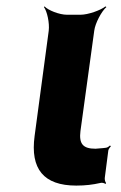

<svg xmlns="http://www.w3.org/2000/svg" viewBox="-20 -574 376 599"><path d="M218 5C247 5 270 2 292 -3C297 -5 306 -3 309 0L311 -3C308 -6 306 -15 307 -20L318 -105C319 -110 324 -115 326 -118L323 -120C321 -118 315 -113 310 -113L302 -112L278 -110C239 -110 226 -125 231 -165L274 -478C277 -502 297 -539 312 -552L309 -554C294 -542 255 -528 231 -528H189C165 -528 130 -542 119 -554L117 -552C127 -539 135 -502 132 -478L88 -150C74 -47 116 5 218 5Z"/></svg>

Font: Asimov
Style: EdgeIt
Weight: 500
Designer: Google
Version: Version 2.000980: 2014